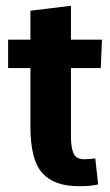

<svg xmlns="http://www.w3.org/2000/svg" viewBox="-20 -637 380 663"><path d="M309 -90 319 0Q305 3 290 4.5Q275 6 252 6Q167 6 126 -39.5Q85 -85 85 -200V-402H8V-500H85V-600L225 -617V-500H332L328 -402H225V-167Q225 -129 233.5 -108Q242 -87 272 -87Q281 -87 289.5 -88Q298 -89 309 -90Z"/></svg>

Font: Epunda Sans
Style: Bold
Weight: 700
Designer: Simon Atzbach
Foundry: typofactur
Version: Version 2.204; ttfautohint (v1.8.4.7-5d5b)